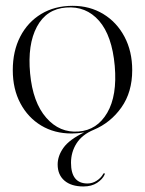

<svg xmlns="http://www.w3.org/2000/svg" viewBox="-20 -460 510 676"><path d="M236 -439.5Q296 -439.5 343.5 -410.8Q391 -382 418.2 -330.8Q445.5 -279.5 445.5 -213Q445.5 -135.5 407.5 -81.8Q369.5 -28 310 -3Q269 14 249.5 44.8Q230 75.5 230 113Q230 186 288 186Q305.5 186 320.5 176.2Q335.5 166.5 343 153Q345 149 347.5 150Q350 151.5 348 155.5Q341 171 321.8 183.8Q302.5 196.5 273.5 196.5Q231 196.5 207 176Q183 155.5 183 119Q183 89 203.5 60.2Q224 31.5 276.5 6Q261.5 8.5 251.2 9.2Q241 10 232 10Q171.5 10 125 -18Q78.5 -46 51.8 -96.2Q25 -146.5 25 -213Q25 -280 51.2 -331Q77.5 -382 125 -410.8Q172.5 -439.5 236 -439.5ZM257 3Q322 -2 357.5 -62.8Q393 -123.5 384 -228Q374.5 -334.5 328.8 -386.8Q283 -439 213 -433.5Q143.5 -428.5 110 -366Q76.5 -303.5 86 -201.5Q95.5 -99.5 142.8 -45.5Q190 8.5 257 3Z"/></svg>

Font: Fraunces 144pt Light
Style: Regular
Weight: 300
Version: Version 1.000;[b76b70a41]